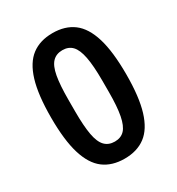

<svg xmlns="http://www.w3.org/2000/svg" viewBox="-139 -628 673 730"><g transform="rotate(-30 198.0 -263.5)"><path d="M198 12Q143 12 106.5 -15.5Q70 -43 51.5 -103.5Q33 -164 33 -263Q33 -363 51.5 -423.5Q70 -484 106.5 -511.5Q143 -539 198 -539Q253 -539 289.5 -511.5Q326 -484 344.5 -423.5Q363 -363 363 -263Q363 -164 344.5 -103.5Q326 -43 289.5 -15.5Q253 12 198 12ZM198 -63Q225 -63 241 -80Q257 -97 264.5 -135.5Q272 -174 272 -238V-288Q272 -353 264.5 -391.5Q257 -430 241 -447Q225 -464 198 -464Q171 -464 154.5 -447Q138 -430 131 -391.5Q124 -353 124 -288V-238Q124 -174 131 -135.5Q138 -97 154.5 -80Q171 -63 198 -63Z"/></g></svg>

Font: Archivo ExtraCondensed Medium
Style: Regular
Weight: 500
Width: 2
Designer: Hector Gatti
Foundry: Omnibus-Type
Version: Version 2.001